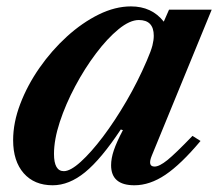

<svg xmlns="http://www.w3.org/2000/svg" viewBox="-20 -554 674 585"><path d="M140.5 10.5Q84.5 10.5 52.2 -26.2Q20 -63 20 -127Q20 -180.5 41.8 -237.5Q63.5 -294.5 100.5 -347.5Q137.5 -400.5 184 -442.8Q230.5 -485 280.8 -509.8Q331 -534.5 379 -534.5Q442.5 -534.5 479 -488L495 -524.5H625L443 -81Q428.5 -46.5 451 -46.5Q465.5 -46.5 490 -66.2Q514.5 -86 566.5 -140L591 -124.5Q531.5 -53.5 484 -21.5Q436.5 10.5 389.5 10.5Q318.5 10.5 318.5 -50.5Q318.5 -71.5 326.8 -96Q335 -120.5 354.5 -157.5L348 -159.5Q288 -69 239.2 -29.2Q190.5 10.5 140.5 10.5ZM174.5 -32.5Q194.5 -32.5 226 -61Q257.5 -89.5 293.8 -137.5Q330 -185.5 365 -245.5Q400 -305.5 427 -368.5Q440.5 -399.5 444.5 -415.8Q448.5 -432 448.5 -445Q448.5 -493 403 -493Q375.5 -493 341.2 -465Q307 -437 272.5 -391.2Q238 -345.5 209 -291Q180 -236.5 162.2 -182.5Q144.5 -128.5 144.5 -85Q144.5 -32.5 174.5 -32.5Z"/></svg>

Font: Libre Caslon Text SemiBold Italic
Style: Regular
Weight: 600
Italic angle: -22.583°
Designer: Pablo Impallari, Rodrigo Fuenzalida, Katja Schimmel
Foundry: Pablo Impallari, Rodrigo Fuenzalida
Version: Version 2.000